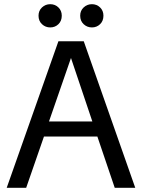

<svg xmlns="http://www.w3.org/2000/svg" viewBox="-20 -897 678 917"><path d="M12 0 259 -700H380L626 0H528L445 -245H190L105 0ZM319 -620 214 -317H421ZM419 -766Q396 -766 379.5 -781.5Q363 -797 363 -822Q363 -846 379.5 -861.5Q396 -877 419 -877Q442 -877 458 -861.5Q474 -846 474 -822Q474 -797 458 -781.5Q442 -766 419 -766ZM220 -766Q197 -766 180.5 -781.5Q164 -797 164 -822Q164 -846 180.5 -861.5Q197 -877 220 -877Q243 -877 259 -861.5Q275 -846 275 -822Q275 -797 259 -781.5Q243 -766 220 -766Z"/></svg>

Font: Hedvig Letters Sans
Style: Regular
Weight: 400
Designer: Alexander Örn & Tor Weibull
Foundry: Kanon Foundry
Version: Version 1.000; ttfautohint (v1.8.4.7-5d5b)